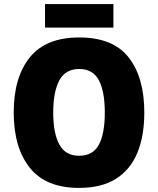

<svg xmlns="http://www.w3.org/2000/svg" viewBox="-20 -959 772 938"><path d="M685 -409Q685 -295 651 -212.5Q617 -130 546.5 -85.5Q476 -41 366 -41Q204 -41 125.5 -139.5Q47 -238 47 -410Q47 -581 125.5 -678.5Q204 -776 367 -776Q532 -776 608.5 -678.5Q685 -581 685 -409ZM240 -409Q240 -308 270 -253Q300 -198 366 -198Q434 -198 463 -252Q492 -306 492 -409Q492 -512 463 -567Q434 -622 367 -622Q300 -622 270 -566.5Q240 -511 240 -409ZM534 -939V-824H200V-939Z"/></svg>

Font: Noto Sans Tamil UI SemiCondensed Black
Style: Regular
Weight: 900
Width: 4
Designer: Jelle Bosma - Monotype Design Team
Foundry: Monotype Imaging Inc.
Version: Version 2.004; ttfautohint (v1.8.4.7-5d5b)